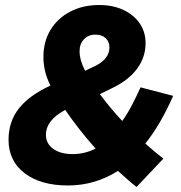

<svg xmlns="http://www.w3.org/2000/svg" viewBox="-20 -729 722 765"><path d="M631 -97 524 16Q506 2 487.5 -14.5Q469 -31 450 -48Q358 10 251 10Q142 10 78 -39Q14 -88 14 -172Q14 -244 55 -296.5Q96 -349 181 -388Q166 -418 159.5 -446Q153 -474 153 -502Q153 -563 181 -609.5Q209 -656 259.5 -682.5Q310 -709 375 -709Q430 -709 471.5 -689.5Q513 -670 536.5 -636Q560 -602 560 -557Q560 -502 527.5 -457Q495 -412 433 -381L378 -354Q396 -329 419 -301.5Q442 -274 467 -247Q486 -273 504 -307Q522 -341 540 -381L670 -347Q618 -230 559 -157Q597 -123 631 -97ZM297 -525Q297 -490 319 -447L361 -467Q416 -495 416 -540Q416 -563 401 -577Q386 -591 360 -591Q332 -591 314.5 -572.5Q297 -554 297 -525ZM163 -192Q163 -157 192 -136Q221 -115 270 -115Q317 -115 361 -137Q327 -175 296 -214.5Q265 -254 240 -291Q163 -250 163 -192Z"/></svg>

Font: Red Hat Display Black
Style: Italic
Weight: 900
Italic angle: -12°
Designer: Pentagram, MCKL
Foundry: Pentagram, MCKL
Version: Version 1.023; ttfautohint (v1.8.3)